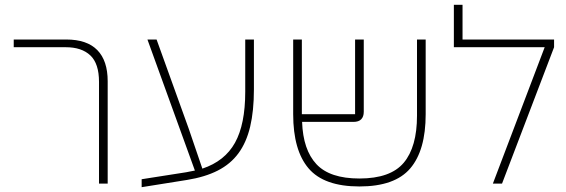

<svg xmlns="http://www.w3.org/2000/svg" viewBox="-20 -762 2350 797"><path d="M391 -422Q391 -498 355 -532Q319 -566 253 -566H37V-598H255Q341 -598 384 -554Q427 -510 427 -425V0H391Z M568 -18 753 -47Q758 -48 768 -50Q778 -52 789 -54L592 -598H630L763 -229L820 -62Q913 -93 955.5 -169.5Q998 -246 998 -381V-598H1034V-391Q1034 -302 1018.5 -236.5Q1003 -171 970 -126Q937 -81 884 -54Q831 -27 756 -15L568 15Z M1472 12Q1325 12 1261 -63Q1197 -138 1197 -288V-598H1233V-288H1454V-598H1490V-298Q1490 -278 1479.5 -267Q1469 -256 1447 -256H1234Q1238 -140 1293.5 -80.5Q1349 -21 1472 -21Q1601 -21 1656 -86.5Q1711 -152 1711 -282V-598H1747V-288Q1747 -138 1683 -63Q1619 12 1472 12Z M2241 -566H1864V-742H1900V-598H2280V-566L2064 0H2026Z"/></svg>

Font: IBM Plex Sans Hebrew ExtLt
Style: Regular
Weight: 200
Designer: Mike Abbink, Paul van der Laan, Pieter van Rosmalen, Yanek Iontef
Foundry: Bold Monday
Version: Version 1.3